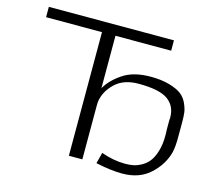

<svg xmlns="http://www.w3.org/2000/svg" viewBox="-102 -820 1075 962"><g transform="rotate(15 435.5 -339.0)"><path d="M37.1 -641.1V-694.8H686V-641.1H397V-369.1Q421.9 -414.1 477.1 -451.4Q532.2 -488.8 621.1 -488.8Q678.2 -488.8 719 -476.8Q759.8 -464.8 781.5 -448.5Q803.2 -432.1 815.2 -405.5Q827.1 -378.9 829.6 -358.9Q832 -338.9 832 -312V-231Q832 -183.1 825.2 -152.8Q808.1 -85.9 752.4 -34.4Q696.8 17.1 607.9 17.1Q547.9 17.1 470.2 0L484.9 -57.1Q548.8 -34.2 608.9 -34.2Q630.9 -34.2 649.9 -37.6Q668.9 -41 691.4 -53Q713.9 -64.9 730 -85Q746.1 -105 757.1 -140.4Q768.1 -175.8 768.1 -224.1Q768.1 -230 767.6 -241Q767.1 -252 767.1 -256.8V-301.8Q767.1 -303.7 767.6 -308.8Q768.1 -314 768.1 -315.9Q768.1 -376 724.1 -407.5Q680.2 -439 571.8 -439Q494.6 -439 450.2 -396.5Q405.8 -354 397.9 -299.8Q397 -293.9 397 -264.2V0H327.1V-641.1Z"/></g></svg>

Font: CMU Bright
Style: Roman
Weight: 500
Version: Version 0.7.0